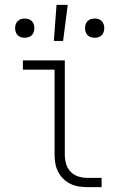

<svg xmlns="http://www.w3.org/2000/svg" viewBox="-20 -768 490 788"><path d="M338 0Q320 0 302 -3Q284 -6 268 -14Q252 -22 239 -35Q226 -48 218 -64Q210 -80 207 -98Q204 -116 204 -134V-482H74V-520H246V-134Q246 -115 251 -96.5Q256 -78 269 -64Q282 -50 300.5 -44Q319 -38 338 -38H397V0ZM201 -600 212 -748H258L239 -600ZM369 -613Q361 -613 353 -615.5Q345 -618 339.5 -623.5Q334 -629 331.5 -637Q329 -645 329 -653Q329 -660 331.5 -668Q334 -676 339.5 -681.5Q345 -687 353 -689.5Q361 -692 369 -692Q377 -692 384.5 -689.5Q392 -687 397.5 -681.5Q403 -676 405.5 -668Q408 -660 408 -653Q408 -645 405.5 -637Q403 -629 397.5 -623.5Q392 -618 384.5 -615.5Q377 -613 369 -613ZM81 -613Q73 -613 65.5 -615.5Q58 -618 52.5 -623.5Q47 -629 44.5 -637Q42 -645 42 -653Q42 -660 44.5 -668Q47 -676 52.5 -681.5Q58 -687 65.5 -689.5Q73 -692 81 -692Q89 -692 97 -689.5Q105 -687 110.5 -681.5Q116 -676 118.5 -668Q121 -660 121 -653Q121 -645 118.5 -637Q116 -629 110.5 -623.5Q105 -618 97 -615.5Q89 -613 81 -613Z"/></svg>

Font: Iosevka Etoile Extralight
Style: Regular
Weight: 200
Designer: Belleve Invis
Foundry: Belleve Invis
Version: Version 22.1.2; ttfautohint (v1.8.4)